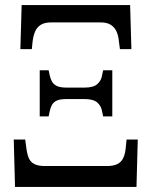

<svg xmlns="http://www.w3.org/2000/svg" viewBox="-20 -734 595 754"><path d="M39 0 34 -186H79L83 -156Q86 -131 92.5 -114.5Q99 -98 114.5 -90Q130 -82 156 -82H400Q426 -82 441.5 -90Q457 -98 464.5 -114.5Q472 -131 474 -156L477 -186H521L516 0ZM136 -277V-458H171L175 -439Q178 -425 184 -414Q190 -403 203 -396.5Q216 -390 242 -390H312Q347 -390 362.5 -404Q378 -418 381 -439L385 -458H421V-277H385L381 -296Q378 -317 362.5 -331Q347 -345 312 -345H242Q216 -345 203 -339Q190 -333 184 -322Q178 -311 175 -296L171 -277ZM60 -541 65 -714H491L496 -541H451L447 -571Q445 -594 437.5 -610.5Q430 -627 415 -636.5Q400 -646 375 -646H181Q155 -646 140 -636.5Q125 -627 118 -610.5Q111 -594 108 -571L105 -541Z"/></svg>

Font: Noto Serif Condensed
Style: Regular
Weight: 400
Width: 3
Designer: Monotype Design Team
Foundry: Monotype Imaging Inc.
Version: Version 2.015